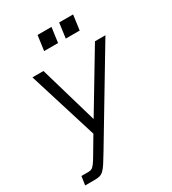

<svg xmlns="http://www.w3.org/2000/svg" viewBox="-218 -813 1026 1146"><g transform="rotate(-30 295.0 -240.0)"><path d="M24 220 33 160H81Q95 160 104.5 155Q114 150 126 134Q138 118 157 85L221 -23L74 -496H150L266 -98L505 -496H577L221 98Q196 140 180 164.5Q164 189 151 201Q138 213 123.5 216.5Q109 220 88 220ZM213 -597 227 -700H323L309 -597ZM362 -597 376 -700H472L458 -597Z"/></g></svg>

Font: Host Grotesk Light
Style: Italic
Weight: 300
Italic angle: -8°
Designer: Doğukan Karapınar based on Poppins by Indian Type Foundry, Jonny Pinhorn
Foundry: Element Type
Version: Version 1.001; ttfautohint (v1.8.4.7-5d5b)